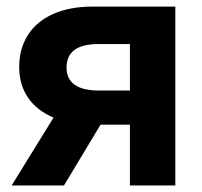

<svg xmlns="http://www.w3.org/2000/svg" viewBox="-20 -566 618 586"><path d="M376.5 0V-431.6H282.2Q231.4 -431.6 207.3 -413.6Q183.1 -395.5 183.1 -359.9Q183.1 -325.2 207.8 -307.4Q232.4 -289.6 283.7 -289.6H434.6V-185.5H267.6Q195.3 -185.5 143.8 -207Q92.3 -228.5 65.4 -268.1Q38.6 -307.6 38.6 -361.3Q38.6 -417 64.9 -458.7Q91.3 -500.5 141.8 -523.2Q192.4 -545.9 263.7 -545.9H515.1V0ZM15.6 0 169.9 -250H325.7L175.3 0Z"/></svg>

Font: Inter RS Variable
Style: Regular
Weight: 400
Designer: Rasmus Andersson (customised by Maria Ramos and Noel Pretorius)
Foundry: rsms
Version: Version 3.001;Glyphs 3.2.3 (3260)